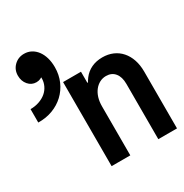

<svg xmlns="http://www.w3.org/2000/svg" viewBox="-246 -926 1025 1068"><g transform="rotate(-30 266.5 -392.5)"><path d="M165 0H285V-315Q285 -345 292.5 -369.5Q300 -394 314 -412Q328 -430 347 -440Q366 -450 388 -450Q424 -450 444.5 -425Q465 -400 465 -355V0H585V-365Q585 -407 573.5 -441Q562 -475 540.5 -499.5Q519 -524 489 -537Q459 -550 422 -550Q383 -550 352 -535.5Q321 -521 299.5 -493Q278 -465 266.5 -425Q255 -385 255 -335L288 -469H280V-540H165ZM-67 -500V-414Q-17 -413 25.5 -429Q68 -445 99.5 -474.5Q131 -504 149 -545Q167 -586 167 -635Q167 -668 159 -695.5Q151 -723 136 -743Q121 -763 100.5 -774Q80 -785 55 -785Q17 -785 -9 -759.5Q-35 -734 -35 -696Q-35 -661 -14.5 -637Q6 -613 37 -613Q66 -613 85 -634.5Q104 -656 104 -689H49Q61 -672 67 -654.5Q73 -637 73 -618Q73 -593 62.5 -571Q52 -549 33.5 -533.5Q15 -518 -11 -509Q-37 -500 -67 -500Z"/></g></svg>

Font: CommitMonoV143 ExtLt
Style: Regular
Weight: 200
Monospace: yes
Designer: Eigil Nikolajsen
Foundry: Eigil Nikolajsen
Version: Version 1.143